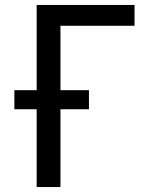

<svg xmlns="http://www.w3.org/2000/svg" viewBox="-20 -755 640 775"><path d="M128 0V-314H38V-391H128V-735H523V-651H224V-391H339V-314H224V0Z"/></svg>

Font: Iosevka Fixed Medium Extended
Style: Regular
Weight: 500
Width: 7
Monospace: yes
Designer: Belleve Invis
Foundry: Belleve Invis
Version: Version 24.1.1; ttfautohint (v1.8.4)